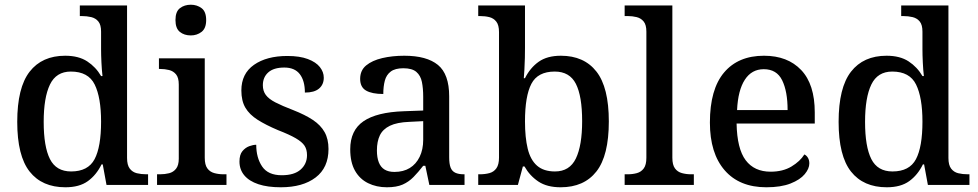

<svg xmlns="http://www.w3.org/2000/svg" viewBox="-20 -783 4142 813"><path d="M257 10Q158 10 105.5 -56.5Q53 -123 53 -267Q53 -412 105.5 -479.5Q158 -547 256 -547Q313 -547 349.5 -523Q386 -499 408 -461H414Q411 -487 409.5 -518.5Q408 -550 408 -574V-649Q408 -678 396.5 -692Q385 -706 366.5 -710.5Q348 -715 326 -715H318V-760H518V-114Q518 -84 529.5 -69Q541 -54 559.5 -49.5Q578 -45 600 -45H607V0H431L415 -87H410Q388 -42 352 -16Q316 10 257 10ZM281 -57Q353 -57 380.5 -109Q408 -161 408 -268Q408 -370 381 -425Q354 -480 280 -480Q218 -480 191.5 -425Q165 -370 165 -267Q165 -162 191.5 -109.5Q218 -57 281 -57Z M645 0V-45H658Q678 -45 696 -49.5Q714 -54 725.5 -68.5Q737 -83 737 -111V-425Q737 -454 725.5 -468Q714 -482 696 -486.5Q678 -491 658 -491H653V-536H847V-115Q847 -85 858 -70Q869 -55 887.5 -50Q906 -45 926 -45H939V0ZM788 -633Q760 -633 741.5 -648Q723 -663 723 -698Q723 -734 742 -748.5Q761 -763 788 -763Q814 -763 833.5 -748.5Q853 -734 853 -698Q853 -663 833.5 -648Q814 -633 788 -633Z M1169 10Q1113 10 1074 -3Q1035 -16 1014.5 -40.5Q994 -65 994 -99Q994 -128 1006.5 -143Q1019 -158 1035.5 -164Q1052 -170 1065 -170Q1065 -115 1090 -78Q1115 -41 1173 -41Q1226 -41 1253 -65Q1280 -89 1280 -126Q1280 -150 1269.5 -166Q1259 -182 1232.5 -197.5Q1206 -213 1157 -232Q1105 -254 1070.5 -276Q1036 -298 1019 -327Q1002 -356 1002 -400Q1002 -471 1055.5 -508.5Q1109 -546 1197 -546Q1249 -546 1283.5 -533Q1318 -520 1334.5 -499Q1351 -478 1351 -454Q1351 -425 1331 -408Q1311 -391 1271 -391Q1271 -441 1249.5 -469Q1228 -497 1184 -497Q1139 -497 1116 -476.5Q1093 -456 1093 -422Q1093 -398 1105.5 -381Q1118 -364 1146 -349.5Q1174 -335 1221 -317Q1272 -297 1305 -275Q1338 -253 1354.5 -223.5Q1371 -194 1371 -152Q1371 -73 1316.5 -31.5Q1262 10 1169 10Z M1618 10Q1574 10 1538.5 -7.5Q1503 -25 1483 -60.5Q1463 -96 1463 -151Q1463 -231 1519 -269.5Q1575 -308 1690 -312L1772 -315V-373Q1772 -409 1766.5 -436Q1761 -463 1743 -478.5Q1725 -494 1688 -494Q1653 -494 1634.5 -480Q1616 -466 1609.5 -441.5Q1603 -417 1603 -385Q1555 -385 1530 -399.5Q1505 -414 1505 -449Q1505 -485 1530.5 -506Q1556 -527 1598.5 -537Q1641 -547 1692 -547Q1787 -547 1834.5 -508Q1882 -469 1882 -375V-117Q1882 -89 1888 -73.5Q1894 -58 1908 -51.5Q1922 -45 1944 -45H1947V0H1798L1781 -81H1772Q1751 -54 1731 -33.5Q1711 -13 1685 -1.5Q1659 10 1618 10ZM1650 -55Q1688 -55 1715 -71.5Q1742 -88 1757 -119Q1772 -150 1772 -191V-270L1713 -267Q1661 -265 1631 -250.5Q1601 -236 1588.5 -210Q1576 -184 1576 -146Q1576 -116 1584 -95.5Q1592 -75 1608.5 -65Q1625 -55 1650 -55Z M2354 10Q2296 10 2259.5 -14.5Q2223 -39 2201 -78H2194L2173 0H2005V-45H2012Q2034 -45 2052.5 -50Q2071 -55 2082 -70.5Q2093 -86 2093 -116V-647Q2093 -677 2081.5 -691.5Q2070 -706 2052 -710.5Q2034 -715 2012 -715H2005V-760H2203V-580Q2203 -563 2202.5 -537.5Q2202 -512 2200.5 -488Q2199 -464 2198 -452H2203Q2225 -496 2261 -521.5Q2297 -547 2355 -547Q2453 -547 2505.5 -480Q2558 -413 2558 -269Q2558 -124 2505.5 -57Q2453 10 2354 10ZM2330 -57Q2392 -57 2418.5 -112Q2445 -167 2445 -270Q2445 -376 2418.5 -428Q2392 -480 2329 -480Q2257 -480 2230 -428Q2203 -376 2203 -269Q2203 -201 2214.5 -153.5Q2226 -106 2254 -81.5Q2282 -57 2330 -57Z M2625 0V-45H2638Q2659 -45 2677 -50Q2695 -55 2706 -70Q2717 -85 2717 -115V-649Q2717 -678 2705.5 -692Q2694 -706 2676 -710.5Q2658 -715 2638 -715H2625V-760H2827V-115Q2827 -85 2838 -70Q2849 -55 2867.5 -50Q2886 -45 2906 -45H2918V0Z M3225 10Q3111 10 3048.5 -62Q2986 -134 2986 -264Q2986 -405 3046 -476Q3106 -547 3215 -547Q3315 -547 3372.5 -486.5Q3430 -426 3430 -307V-260H3099Q3101 -153 3137.5 -104.5Q3174 -56 3243 -56Q3295 -56 3331.5 -78Q3368 -100 3386 -129Q3395 -125 3401 -115Q3407 -105 3407 -91Q3407 -69 3387.5 -45.5Q3368 -22 3327.5 -6Q3287 10 3225 10ZM3315 -317Q3315 -396 3292 -443Q3269 -490 3214 -490Q3163 -490 3134 -445.5Q3105 -401 3101 -317Z M3735 10Q3636 10 3583.5 -56.5Q3531 -123 3531 -267Q3531 -412 3583.5 -479.5Q3636 -547 3734 -547Q3791 -547 3827.5 -523Q3864 -499 3886 -461H3892Q3889 -487 3887.5 -518.5Q3886 -550 3886 -574V-649Q3886 -678 3874.5 -692Q3863 -706 3844.5 -710.5Q3826 -715 3804 -715H3796V-760H3996V-114Q3996 -84 4007.5 -69Q4019 -54 4037.5 -49.5Q4056 -45 4078 -45H4085V0H3909L3893 -87H3888Q3866 -42 3830 -16Q3794 10 3735 10ZM3759 -57Q3831 -57 3858.5 -109Q3886 -161 3886 -268Q3886 -370 3859 -425Q3832 -480 3758 -480Q3696 -480 3669.5 -425Q3643 -370 3643 -267Q3643 -162 3669.5 -109.5Q3696 -57 3759 -57Z"/></svg>

Font: Noto Serif Gujarati Medium
Style: Regular
Weight: 500
Version: Version 2.102